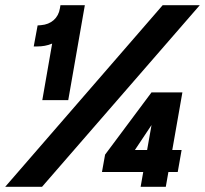

<svg xmlns="http://www.w3.org/2000/svg" viewBox="-43 -720 790 740"><path d="M-23 0H119L727 -700H584ZM158 -552 120 -334H220L284 -700H190L188 -688C182 -650 154 -626 115 -623L102 -622L87 -541H101C120 -541 139 -544 158 -552ZM499 0H596L606 -57H642L657 -142H621L660 -364H541L362 -124L350 -57H509ZM477 -142 541 -238 524 -142Z"/></svg>

Font: Fixel Text 20240404
Style: Bold Italic
Weight: 700
Width: 4
Italic angle: -10°
Designer: AlfaBravo + MacPaw
Foundry: Kyrylo Tkachov, Marchela Mozhyna, Serhii Makarenko, Maria Weinstein, Zakhar Kryvoshyya
Version: Version 1.211;Glyphs 3.2 (3225)